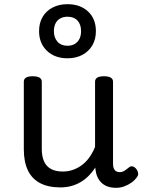

<svg xmlns="http://www.w3.org/2000/svg" viewBox="-20 -880 685 919"><path d="M269 17Q211 17 172 -3.5Q133 -24 113.5 -64.5Q94 -105 94 -166V-489Q94 -502 104.5 -508.5Q115 -515 136 -515Q158 -515 169 -508.5Q180 -502 180 -489V-166Q180 -131 191 -107Q202 -83 224.5 -71Q247 -59 280 -59Q308 -59 332 -68Q356 -77 375.5 -92.5Q395 -108 410 -130Q425 -152 435 -177V-489Q435 -502 445.5 -508.5Q456 -515 478 -515Q499 -515 510 -508.5Q521 -502 521 -489V-96Q521 -82 525 -73Q529 -64 536.5 -60Q544 -56 553 -56Q562 -56 569.5 -59.5Q577 -63 584.5 -69Q592 -75 599 -80Q607 -86 616.5 -83Q626 -80 634 -69Q639 -62 641 -52Q643 -42 636 -33Q626 -18 610 -6.5Q594 5 575 12Q556 19 536 19Q512 19 494.5 12.5Q477 6 465 -6Q453 -18 446 -34Q439 -50 437 -69L436 -78Q422 -56 404.5 -38.5Q387 -21 366 -8.5Q345 4 320.5 10.5Q296 17 269 17ZM303 -601Q242 -601 204.5 -637Q167 -673 167 -731Q167 -770 184 -799Q201 -828 232 -844Q263 -860 303 -860Q364 -860 401.5 -825Q439 -790 439 -731Q439 -692 422 -663Q405 -634 374.5 -617.5Q344 -601 303 -601ZM303 -661Q324 -661 338.5 -670Q353 -679 360.5 -694.5Q368 -710 368 -731Q368 -763 351 -781.5Q334 -800 303 -800Q283 -800 268 -791.5Q253 -783 245.5 -767.5Q238 -752 238 -731Q238 -700 255 -680.5Q272 -661 303 -661Z"/></svg>

Font: Playwrite PT
Style: Regular
Weight: 400
Designer: Veronika Burian, José Scaglione
Foundry: TypeTogether
Version: Version 1.002